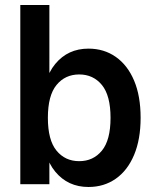

<svg xmlns="http://www.w3.org/2000/svg" viewBox="-20 -735 617 766"><path d="M333 11Q251 11 200.5 -50Q150 -111 150 -223V-307Q150 -419 200.5 -480Q251 -541 333 -541Q395 -541 442 -508Q489 -475 515 -413.5Q541 -352 541 -265Q541 -179 515 -117Q489 -55 442 -22Q395 11 333 11ZM61 0V-715H177V-400L161 -265L177 -128V0ZM296 -92Q352 -92 386.5 -134Q421 -176 421 -265Q421 -354 386.5 -396Q352 -438 296 -438Q240 -438 205.5 -396Q171 -354 171 -265Q171 -176 205.5 -134Q240 -92 296 -92Z"/></svg>

Font: Radio Canada Big Medium
Style: Regular
Weight: 500
Designer: Étienne Aubert Bonn
Foundry: Coppers and Brasses
Version: Version 1.001